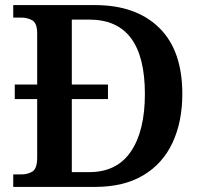

<svg xmlns="http://www.w3.org/2000/svg" viewBox="-20 -734 792 754"><path d="M32 0V-49H63Q89 -49 107.5 -60.5Q126 -72 126 -116V-345H38V-402H126V-602Q126 -643 107 -654Q88 -665 63 -665H32V-714H353Q514 -714 605 -625Q696 -536 696 -365Q696 -256 657.5 -173.5Q619 -91 542.5 -45.5Q466 0 353 0ZM330 -58Q439 -58 494 -139Q549 -220 549 -365Q549 -657 331 -657H262V-402H404V-345H262V-58Z"/></svg>

Font: Noto Serif NP Hmong SemiBold
Style: Regular
Weight: 600
Designer: Dalton Maag Ltd
Foundry: Dalton Maag Ltd
Version: Version 1.001; ttfautohint (v1.8.4.7-5d5b)